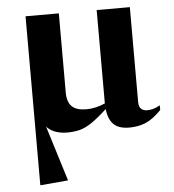

<svg xmlns="http://www.w3.org/2000/svg" viewBox="-53 -561 761 839"><g transform="rotate(-5 328.0 -141.5)"><path d="M90 -512H236V-165Q236 -123 256.2 -103.5Q276.5 -84 319.5 -84Q341.5 -84 362.2 -89Q383 -94 402 -102.5Q402 -106 402 -109.5V-512H547.5V-96Q547.5 -75 557.5 -65.8Q567.5 -56.5 584 -56.5Q612 -56.5 640.5 -73.5V-52.5Q602 -13.5 570 -0.8Q538 12 499.5 12Q453.5 12 431 -10.2Q408.5 -32.5 403.5 -77.5Q362.5 -40 334.5 -21.2Q306.5 -2.5 281.8 3.8Q257 10 227 10Q200.5 10 177.2 2Q154 -6 137.5 -23.5L212.5 218.5L95 229H90Z"/></g></svg>

Font: Newsreader 72pt SemiBold
Style: Regular
Weight: 600
Designer: Hugues Gentile
Foundry: Production Type
Version: Version 1.003; ttfautohint (v1.8.3)